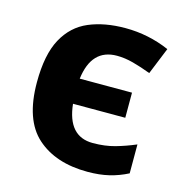

<svg xmlns="http://www.w3.org/2000/svg" viewBox="-89 -639 702 731"><g transform="rotate(15 262.0 -273.0)"><path d="M319 10Q193 10 119 -56Q45 -122 45 -270Q45 -379 79 -441.5Q113 -504 174.5 -530Q236 -556 318 -556Q409 -556 492 -520L449 -414Q412 -428 378.5 -437Q345 -446 314 -446Q214 -446 199 -325H405V-226H199Q212 -101 310 -101Q358 -101 397 -112Q436 -123 476 -140V-26Q441 -8 403.5 1Q366 10 319 10Z"/></g></svg>

Font: RS Noto Sans
Style: Bold
Weight: 700
Designer: Monotype Design Team
Foundry: Monotype Imaging Inc.
Version: Version 3.10